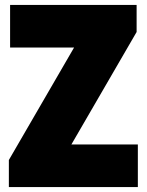

<svg xmlns="http://www.w3.org/2000/svg" viewBox="-20 -760 596 780"><path d="M16 0V-110L281 -567H21V-740H535V-630L270 -173H540V0Z"/></svg>

Font: Encode Sans Condensed Black
Style: Regular
Weight: 900
Width: 3
Designer: Multiple Designers
Foundry: Impallari Type
Version: Version 3.000; ttfautohint (v1.8.3) -l 8 -r 50 -G 200 -x 14 